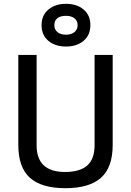

<svg xmlns="http://www.w3.org/2000/svg" viewBox="-20 -976 687 1007"><path d="M76 0ZM76 -216V-688H172V-214Q172 -74 321 -74Q399 -74 437.5 -108Q476 -142 476 -214V-688H571V-216Q571 -98 509.5 -43.5Q448 11 323 11Q198 11 137 -43.5Q76 -98 76 -216ZM198 -844Q198 -896 234 -926Q270 -956 326 -956Q383 -956 418.5 -926Q454 -896 454 -844Q454 -792 418.5 -762Q383 -732 326 -732Q269 -732 233.5 -762Q198 -792 198 -844ZM387 -844Q387 -867 370.5 -880Q354 -893 326 -893Q297 -893 281 -880.5Q265 -868 265 -844Q265 -821 281.5 -807.5Q298 -794 326 -794Q354 -794 370.5 -807.5Q387 -821 387 -844Z"/></svg>

Font: Cairo SemiBold
Style: Regular
Weight: 600
Designer: Mohamed Gaber, the designers of Titillium
Foundry: Kief Type Foundry
Version: Version 2.009; ttfautohint (v1.5.33-1714) -l 8 -r 50 -G 200 